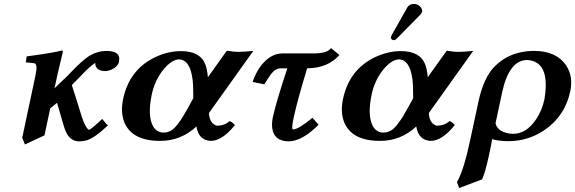

<svg xmlns="http://www.w3.org/2000/svg" viewBox="-20 -702 2906 970"><path d="M269.5 -321.3 255.4 -255.9Q266.6 -267.6 289.6 -289.1Q315.4 -312.5 327.1 -325.2Q397 -399.9 435.1 -421.9Q475.1 -444.8 516.6 -444.8Q582 -444.8 582.5 -405.3Q582.5 -397.5 581.1 -390.1Q575.7 -365.2 542.5 -350.1Q527.3 -343.3 513.7 -342.8Q472.2 -342.8 462.9 -370.1Q460.4 -377.9 461.9 -384.8Q432.6 -366.2 384.8 -314.9L342.8 -272Q360.8 -217.8 393.6 -110.8Q413.1 -54.2 429.7 -45.9Q439 -47.4 496.6 -101.1Q496.6 -101.1 517.6 -75.2Q522.9 -70.8 525.9 -69.8Q455.6 -1.5 412.6 8.3Q397.5 11.7 380.4 12.2Q335.4 12.2 313.5 -35.2Q307.6 -48.3 302.7 -64Q288.6 -110.8 268.1 -182.6L233.9 -154.8L204.6 -18.1L106 27.8L92.3 -5.9L159.2 -320.8Q171.4 -377.4 154.3 -382.3Q151.9 -382.8 150.4 -382.8L110.4 -387.2L114.7 -417Q252.9 -435.5 292 -446.8Q297.4 -445.8 298.3 -443.8Q298.3 -442.9 269.5 -321.3Z M956.5 -206.1 956.1 -241.2Q956.1 -370.1 907.2 -396.5Q896.5 -401.9 885.3 -401.9Q848.1 -401.9 805.2 -350.1Q762.7 -297.4 747.1 -226.1Q723.6 -115.7 754.4 -62Q772.9 -32.7 805.7 -32.2Q825.2 -32.2 842 -41.3Q858.9 -50.3 876.2 -72.8Q893.6 -95.2 904.3 -113Q915 -130.9 935.5 -167.5ZM894.5 -443.8Q991.7 -443.8 1017.6 -376Q1026.9 -350.6 1030.3 -312L1126 -445.8Q1163.6 -439.9 1181.6 -439.9Q1210.9 -439.9 1259.8 -444.8L1035.6 -130.9Q1038.1 -83 1068.8 -69.3Q1073.7 -67.4 1077.1 -66.9Q1116.2 -67.9 1139.6 -90.3Q1151.9 -86.9 1167 -70.3Q1102.5 9.3 1045.9 9.8Q983.9 7.8 972.2 -63Q894.5 9.8 789.1 9.8Q647.5 9.8 608.4 -83.5Q587.9 -134.3 602.1 -202.1Q634.3 -353.5 768.1 -415Q831.1 -443.8 894.5 -443.8Z M1404.8 -432.1H1568.8Q1634.3 -433.1 1652.3 -459L1694.8 -423.8Q1636.7 -358.9 1535.6 -356.9H1531.7Q1482.9 -196.3 1463.9 -108.9Q1450.7 -47.9 1460.9 -47.9Q1488.8 -49.3 1558.6 -106.9L1589.4 -71.8Q1507.8 10.3 1440.4 12.2Q1362.8 12.2 1355 -57.6Q1352.5 -82 1358.9 -111.8Q1375.5 -188 1431.6 -356.9H1398.9Q1371.6 -356.9 1349.1 -327.6Q1337.9 -312.5 1315.4 -275.9L1256.3 -288.1Q1285.6 -373.5 1341.8 -411.6Q1372.1 -431.6 1404.8 -432.1Z M2069.8 -682.1Q2094.2 -682.1 2107.9 -662.6Q2113.8 -652.8 2112.8 -644Q2109.9 -634.8 2104.5 -628.9L1984.4 -506.8Q1976.6 -499.5 1971.7 -499Q1958.5 -499 1955.1 -509.3Q1954.6 -511.7 1954.6 -513.2Q1956.1 -519 1957.5 -522L2038.1 -665Q2048.8 -681.6 2069.8 -682.1ZM2067.4 -206.1 2066.9 -241.2Q2066.9 -370.1 2018.1 -396.5Q2007.3 -401.9 1996.1 -401.9Q1959 -401.9 1916 -350.1Q1873.5 -297.4 1857.9 -226.1Q1834.5 -115.7 1865.2 -62Q1883.8 -32.7 1916.5 -32.2Q1936 -32.2 1952.9 -41.3Q1969.7 -50.3 1987.1 -72.8Q2004.4 -95.2 2015.1 -113Q2025.9 -130.9 2046.4 -167.5ZM2005.4 -443.8Q2102.5 -443.8 2128.4 -376Q2137.7 -350.6 2141.1 -312L2236.8 -445.8Q2274.4 -439.9 2292.5 -439.9Q2321.8 -439.9 2370.6 -444.8L2146.5 -130.9Q2148.9 -83 2179.7 -69.3Q2184.6 -67.4 2188 -66.9Q2227.1 -67.9 2250.5 -90.3Q2262.7 -86.9 2277.8 -70.3Q2213.4 9.3 2156.7 9.8Q2094.7 7.8 2083 -63Q2005.4 9.8 1899.9 9.8Q1758.3 9.8 1719.2 -83.5Q1698.7 -134.3 1712.9 -202.1Q1745.1 -353.5 1878.9 -415Q1941.9 -443.8 2005.4 -443.8Z M2730.5 -200.2Q2762.2 -391.6 2643.6 -398.9Q2552.2 -398.9 2516.6 -234.4Q2516.1 -232.4 2516.1 -231.9L2483.4 -79.1Q2493.7 -37.6 2550.8 -27.8Q2562 -25.9 2572.3 -25.9Q2638.7 -25.9 2688 -98.6Q2718.3 -143.1 2730.5 -200.2ZM2415.5 204.1 2299.8 248 2288.6 217.8Q2322.8 159.7 2356 2.9L2396.5 -186Q2423.8 -314 2482.9 -370.1Q2490.2 -377 2501 -386.2Q2568.4 -440.9 2667.5 -444.8Q2672.9 -444.8 2678.2 -444.8Q2790.5 -444.8 2840.3 -371.6Q2876.5 -316.4 2861.3 -242.2Q2834 -112.8 2725.6 -41.5Q2645.5 10.7 2550.3 11.2Q2501 11.2 2466.3 1Q2465.3 6.3 2463.4 17.6Q2461.4 30.3 2460 36.1V37.1L2459.5 38.1V39.1V40L2459 41V42L2458.5 43V43.9L2458 44.9V45.9V46.9L2457.5 47.9V48.8L2457 49.8V50.8L2456.5 51.8V52.7L2456.1 54.2V55.2V56.2L2455.6 57.1V58.1L2455.1 59.1V60.1L2454.6 61.5V62.5L2454.1 63.5V64.5L2453.6 65.4V66.4L2453.1 67.9V68.8V69.8L2452.6 70.8V71.8L2452.1 72.8V74.2L2451.7 75.2V76.2L2451.2 77.1V78.1L2450.7 79.1V80.6V81.5L2450.2 82.5V83.5L2449.7 84.5V85.4L2449.2 86.9Q2431.6 169.4 2415.5 204.1Z"/></svg>

Font: Linux Libertine Slanted O
Style: Bold Slanted
Weight: 700
Designer: Philipp H. Poll
Foundry: Philipp H. Poll
Version: Version 5.0.0